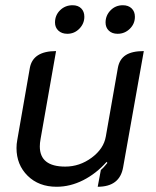

<svg xmlns="http://www.w3.org/2000/svg" viewBox="-20 -704 594 733"><path d="M450 -65Q437 9 353 9L365 -55Q374 -62 390 -82L387 -86Q347 -41 297.5 -16Q248 9 196 9Q128 9 85.5 -33Q43 -75 43 -139Q43 -154 46 -170L94 -445Q106 -509 194 -509L135 -174Q132 -158 132 -145Q132 -68 229 -68Q284 -68 330 -102Q376 -136 384 -183L430 -445Q436 -478 460 -493.5Q484 -509 529 -509ZM190 -618Q190 -646 209.5 -665Q229 -684 257 -684Q278 -684 290 -672Q302 -660 302 -640Q302 -614 283 -594.5Q264 -575 237 -575Q216 -575 203 -587Q190 -599 190 -618ZM383 -618Q383 -645 402 -664.5Q421 -684 449 -684Q470 -684 482.5 -672Q495 -660 495 -640Q495 -613 475.5 -594Q456 -575 429 -575Q408 -575 395.5 -587Q383 -599 383 -618Z"/></svg>

Font: K2D
Style: Italic
Weight: 400
Italic angle: -10°
Designer: Katatrad Aksorn Co.,Ltd.
Foundry: Cadson Demak Co.,Ltd.
Version: Version 1.000; ttfautohint (v1.6)